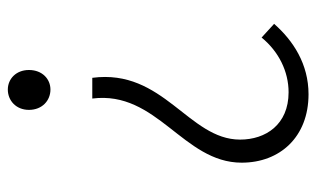

<svg xmlns="http://www.w3.org/2000/svg" viewBox="-179 -617 809 491"><g transform="rotate(90 225.5 -371.5)"><path d="M179 -203H232C211 -369 396 -435 396 -585C396 -683 330 -756 221 -756C144 -756 84 -717 41 -668L76 -636C112 -680 163 -705 216 -705C299 -705 337 -646 337 -581C337 -449 155 -385 179 -203ZM209 13C237 13 261 -8 261 -41C261 -75 237 -96 209 -96C182 -96 159 -75 159 -41C159 -8 182 13 209 13Z"/></g></svg>

Font: Noto Sans CJK SC Light
Style: Regular
Weight: 300
Designer: Ryoko NISHIZUKA 西塚涼子 (kana, bopomofo & ideographs); Paul D. Hunt (Latin, Greek & Cyrillic); Sandoll Communications 산돌커뮤니
Foundry: Adobe
Version: Version 2.004;hotconv 1.0.118;makeotfexe 2.5.65603